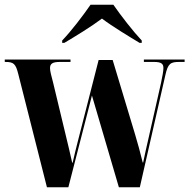

<svg xmlns="http://www.w3.org/2000/svg" viewBox="-24 -786 795 806"><path d="M237 -616V-606H246C290 -632 359 -674 404 -708C449 -674 519 -632 562 -606H571V-616C535 -654 483 -721 452 -766H356C325 -721 274 -654 237 -616ZM53 -474 173 0H263L362 -385L475 0H563L670 -470C681 -520 692 -526 729 -526H751V-536H580V-526H622C654 -526 662 -518 662 -500C662 -489 658 -466 652 -438L600 -208C592 -172 583 -135 577 -104H575C565 -146 554 -185 543 -222L449 -534H390L301 -186C295 -164 288 -133 281 -103H279C271 -140 261 -181 254 -210L199 -439C192 -466 186 -487 186 -500C186 -519 197 -526 228 -526H272V-536H-4V-526H-2C33 -526 42 -519 53 -474Z"/></svg>

Font: Noto Serif Display Condensed ExtraBold
Style: Regular
Weight: 800
Width: 3
Designer: Monotype Design Team
Foundry: Monotype Imaging Inc.
Version: Version 2.009